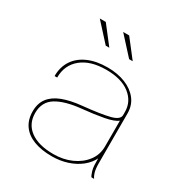

<svg xmlns="http://www.w3.org/2000/svg" viewBox="-174 -864 944 999"><g transform="rotate(30 298.0 -365.0)"><path d="M279 8.5Q216 8.5 170.5 -9Q125 -26.5 100.8 -60.8Q76.5 -95 76.5 -145Q76.5 -193 100.5 -224.5Q124.5 -256 171.2 -274Q218 -292 286 -298.5Q394.5 -309.5 444.2 -322.5Q494 -335.5 494 -363Q494 -367.5 494 -372.2Q494 -377 494 -381.5Q494 -444 443 -483.8Q392 -523.5 301 -523.5Q206.5 -523.5 152.8 -479.5Q99 -435.5 99 -360.5H83.5Q83.5 -415 109.8 -454.8Q136 -494.5 185 -516Q234 -537.5 301 -537.5Q361 -537.5 408 -518.8Q455 -500 482.2 -465.2Q509.5 -430.5 509.5 -381.5Q509.5 -371.5 509.5 -361Q509.5 -350.5 509.5 -340.5V-82Q509.5 -66.5 511 -52.8Q512.5 -39 515.5 -29Q519.5 -16.5 523.2 -9.5Q527 -2.5 529 0H513.5Q511.5 -1.5 508 -8.8Q504.5 -16 501 -27.5Q496 -44.5 495 -61Q494 -77.5 494 -110L496 -106.5Q480 -72 447.8 -46Q415.5 -20 372 -5.8Q328.5 8.5 279 8.5ZM280.5 -5.5Q339.5 -5.5 387.8 -27Q436 -48.5 465 -86.5Q494 -124.5 494 -174V-336L496 -330.5Q473.5 -312 418.5 -301.5Q363.5 -291 292 -284Q195.5 -274.5 143.8 -242.8Q92 -211 92 -144Q92 -78.5 141.5 -42Q191 -5.5 280.5 -5.5ZM397 -630.5H375.5L278 -737.5H314ZM256.5 -630.5H235L137.5 -737.5H173.5Z"/></g></svg>

Font: Epilogue Thin
Style: Regular
Weight: 250
Designer: Tyler Finck
Foundry: Etcetera Type Co
Version: Version 2.111